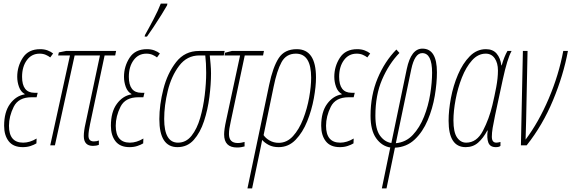

<svg xmlns="http://www.w3.org/2000/svg" viewBox="-20 -810 3185 1070"><path d="M107 10Q131 10 150.5 3.5Q170 -3 183 -11L184 -38Q146 -15 109 -15Q30 -15 30 -109Q30 -162 56.5 -215Q83 -268 156 -268H184L190 -293H172Q103 -293 103 -382Q103 -438 129.5 -474.5Q156 -511 201 -511Q220 -511 235 -504.5Q250 -498 260 -490L276 -512Q264 -522 245.5 -529Q227 -536 204 -536Q138 -536 107 -488Q76 -440 76 -382Q76 -353 86 -325.5Q96 -298 118 -286L117 -284Q69 -276 36 -231Q3 -186 3 -109Q3 -56 28.5 -23Q54 10 107 10Z M498 3Q517 3 531 -3V-27Q519 -22 503 -22Q473 -22 473 -54Q473 -77 482 -119L563 -501H622L627 -526H348L308 -518L304 -501H370L260 0H286L396 -501H537L456 -119Q452 -102 449.5 -84Q447 -66 447 -52Q447 3 498 3Z M702 10Q726 10 745.5 3.5Q765 -3 778 -11L779 -38Q741 -15 704 -15Q625 -15 625 -109Q625 -162 651.5 -215Q678 -268 751 -268H779L785 -293H767Q698 -293 698 -382Q698 -438 724.5 -474.5Q751 -511 796 -511Q815 -511 830 -504.5Q845 -498 855 -490L871 -512Q859 -522 840.5 -529Q822 -536 799 -536Q733 -536 702 -488Q671 -440 671 -382Q671 -353 681 -325.5Q691 -298 713 -286L712 -284Q664 -276 631 -231Q598 -186 598 -109Q598 -56 623.5 -23Q649 10 702 10ZM786 -606H799Q811 -622 834.5 -657.5Q858 -693 880.5 -729Q903 -765 911 -780L913 -790H876Q862 -753 835 -701.5Q808 -650 788 -615Z M969 10Q1024 10 1060 -30.5Q1096 -71 1117 -135Q1138 -199 1147 -270Q1156 -341 1156 -401Q1156 -426 1153.5 -453.5Q1151 -481 1149 -501H1227L1232 -526H1089Q1010 -526 961.5 -464Q913 -402 890.5 -313.5Q868 -225 868 -146Q868 10 969 10ZM972 -15Q895 -15 895 -147Q895 -222 915 -304Q935 -386 978.5 -443.5Q1022 -501 1091 -501H1124Q1129 -459 1129 -404Q1129 -347 1121 -280Q1113 -213 1095.5 -152.5Q1078 -92 1047.5 -53.5Q1017 -15 972 -15Z M1301 12Q1315 12 1325 10Q1335 8 1343 6V-19Q1335 -17 1325.5 -15Q1316 -13 1305 -13Q1256 -13 1256 -63Q1256 -79 1258.5 -94.5Q1261 -110 1266 -133L1344 -501H1446L1451 -526H1272L1234 -516L1231 -501H1318L1240 -138Q1229 -88 1229 -61Q1229 12 1301 12Z M1533 -14Q1505 -14 1482.5 -27Q1460 -40 1449 -57L1505 -327Q1523 -416 1549 -463.5Q1575 -511 1629 -511Q1714 -511 1714 -377Q1714 -329 1703 -267Q1692 -205 1669.5 -147Q1647 -89 1613 -51.5Q1579 -14 1533 -14ZM1359 240H1385L1431 20Q1434 5 1436.5 -7Q1439 -19 1441 -30Q1455 -14 1478 -2Q1501 10 1533 10Q1588 10 1627.5 -31Q1667 -72 1692 -134Q1717 -196 1729 -262Q1741 -328 1741 -378Q1741 -536 1634 -536Q1566 -536 1533.5 -486.5Q1501 -437 1480 -337Z M1874 10Q1898 10 1917.5 3.5Q1937 -3 1950 -11L1951 -38Q1913 -15 1876 -15Q1797 -15 1797 -109Q1797 -162 1823.5 -215Q1850 -268 1923 -268H1951L1957 -293H1939Q1870 -293 1870 -382Q1870 -438 1896.5 -474.5Q1923 -511 1968 -511Q1987 -511 2002 -504.5Q2017 -498 2027 -490L2043 -512Q2031 -522 2012.5 -529Q1994 -536 1971 -536Q1905 -536 1874 -488Q1843 -440 1843 -382Q1843 -353 1853 -325.5Q1863 -298 1885 -286L1884 -284Q1836 -276 1803 -231Q1770 -186 1770 -109Q1770 -56 1795.5 -23Q1821 10 1874 10Z M2108 240H2134L2181 13Q2246 10 2291 -32.5Q2336 -75 2363.5 -140Q2391 -205 2403 -276Q2415 -347 2415 -407Q2415 -539 2334 -539Q2271 -539 2247 -426L2161 -13Q2123 -19 2097.5 -54.5Q2072 -90 2072 -165Q2072 -280 2109.5 -367Q2147 -454 2206 -515L2189 -534Q2124 -468 2084.5 -373.5Q2045 -279 2045 -165Q2045 -84 2076 -40Q2107 4 2155 12ZM2186 -12 2272 -424Q2291 -514 2333 -514Q2388 -514 2388 -405Q2388 -351 2377.5 -285.5Q2367 -220 2343 -159.5Q2319 -99 2280.5 -58Q2242 -17 2186 -12Z M2575 10Q2616 10 2644.5 -15Q2673 -40 2696 -83H2698Q2692 -41 2701.5 -15.5Q2711 10 2743 10Q2762 10 2769 3V-19Q2755 -15 2746 -15Q2721 -15 2721 -48Q2721 -70 2725.5 -97Q2730 -124 2739 -167L2782 -367Q2807 -483 2831 -526H2808Q2790 -495 2776 -446H2774Q2769 -486 2748 -511Q2727 -536 2688 -536Q2637 -536 2598 -496.5Q2559 -457 2532.5 -395Q2506 -333 2493 -264Q2480 -195 2480 -137Q2480 10 2575 10ZM2578 -15Q2547 -15 2527 -44Q2507 -73 2507 -139Q2507 -191 2519 -255Q2531 -319 2554 -377.5Q2577 -436 2610.5 -473.5Q2644 -511 2687 -511Q2719 -511 2737 -485Q2755 -459 2755 -417Q2755 -375 2745.5 -324.5Q2736 -274 2724 -224Q2706 -148 2671.5 -81.5Q2637 -15 2578 -15Z M2883 0H2915Q3004 -112 3062 -251.5Q3120 -391 3145 -526H3119Q3094 -392 3038 -260.5Q2982 -129 2909 -32Q2910 -57 2910.5 -82Q2911 -107 2912 -136L2920 -526H2894Z"/></svg>

Font: Noto Sans Display Condensed Thin
Style: Italic
Weight: 250
Width: 3
Italic angle: -12°
Designer: Monotype Design Team
Foundry: Monotype Imaging Inc.
Version: Version 1.900